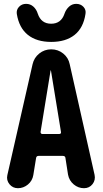

<svg xmlns="http://www.w3.org/2000/svg" viewBox="-20 -990 540 1010"><path d="M380.9 -969.7Q404.3 -969.7 418.9 -954.1Q433.6 -938.5 429.7 -917Q418.9 -843.8 372.6 -806.6Q326.2 -769.5 249.5 -769.5Q172.9 -769.5 126.5 -806.6Q80.1 -843.8 68.4 -917Q65.4 -938.5 80.1 -954.1Q94.7 -969.7 117.2 -969.7Q139.6 -969.7 155.8 -955.1Q171.9 -940.4 178.7 -918Q196.3 -865.2 249 -865.2Q301.8 -865.2 319.3 -918Q327.1 -940.4 343.3 -955.1Q359.4 -969.7 380.9 -969.7ZM292 -285.2Q296.9 -285.2 299.3 -288.1Q301.8 -291 300.8 -295.9L248 -619.1Q248 -620.1 247.1 -620.1Q246.1 -620.1 246.1 -619.1L193.4 -295.9Q193.4 -291 195.8 -288.1Q198.2 -285.2 202.1 -285.2ZM346.7 -652.3 477.5 -70.3Q483.4 -43 466.8 -21.5Q450.2 0 421.9 0Q391.6 0 367.7 -20Q343.8 -40 337.9 -71.3L324.2 -159.2Q323.2 -169.9 310.5 -169.9H182.6Q171.9 -169.9 169.9 -159.2L155.3 -69.3Q150.4 -39.1 127 -19.5Q103.5 0 74.2 0Q46.9 0 29.8 -21Q12.7 -42 18.6 -68.4L151.4 -652.3Q159.2 -686.5 186.5 -708.5Q213.9 -730.5 249.5 -730.5Q285.2 -730.5 312.5 -708.5Q339.8 -686.5 346.7 -652.3Z"/></svg>

Font: Rounded-X Mgen+ 1m bold
Style: Bold
Weight: 700
Designer: [Source Han Sans]
Ryoko NISHIZUKA  (kana & ideographs); Paul D. Hunt (Latin, Greek & Cyrillic); Wenlong ZHANG  (bopomofo
Version: Version 1.059.20150602